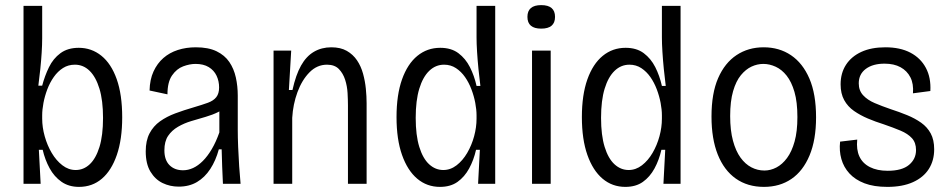

<svg xmlns="http://www.w3.org/2000/svg" viewBox="-20 -719 3714 751"><path d="M289 12Q249 12 220.5 -8Q192 -28 174 -61Q156 -94 147 -133H132L139 0H72V-262V-696H145V-569Q145 -545 143 -513Q141 -481 137.5 -447.5Q134 -414 130 -384H145Q155 -422 171.5 -456Q188 -490 216.5 -511Q245 -532 288 -532Q338 -532 376.5 -501Q415 -470 436.5 -409.5Q458 -349 458 -260Q458 -174 437 -113Q416 -52 378.5 -20Q341 12 289 12ZM276 -54Q307 -54 331 -76.5Q355 -99 369 -144Q383 -189 383 -258Q383 -326 369 -372Q355 -418 330.5 -442Q306 -466 273 -466Q247 -466 226.5 -453Q206 -440 190.5 -418Q175 -396 165 -369.5Q155 -343 150 -316.5Q145 -290 145 -268V-255Q145 -221 155 -185.5Q165 -150 182.5 -120.5Q200 -91 224 -72.5Q248 -54 276 -54Z M679 11Q645 11 616 -3Q587 -17 568.5 -47.5Q550 -78 550 -127Q550 -169 565 -197.5Q580 -226 606 -244.5Q632 -263 665.5 -275.5Q699 -288 737 -299Q771 -309 793 -317Q815 -325 826 -339Q837 -353 837 -377Q837 -402 827 -423Q817 -444 796.5 -456.5Q776 -469 745 -469Q722 -469 696.5 -459.5Q671 -450 653 -424Q635 -398 635 -350L565 -365Q566 -408 580.5 -439.5Q595 -471 619 -492Q643 -513 675.5 -523.5Q708 -534 746 -534Q795 -534 827 -518.5Q859 -503 877 -476.5Q895 -450 902.5 -416Q910 -382 910 -345V-211Q910 -182 911.5 -144.5Q913 -107 915.5 -69Q918 -31 921 0H852Q850 -34 849 -68Q848 -102 847 -135H836Q824 -91 802.5 -58Q781 -25 750.5 -7Q720 11 679 11ZM696 -53Q716 -53 735.5 -62Q755 -71 773.5 -89.5Q792 -108 808.5 -136Q825 -164 838 -201V-303L866 -310Q856 -292 834 -281Q812 -270 784.5 -262Q757 -254 728.5 -245.5Q700 -237 676 -223Q652 -209 637.5 -187.5Q623 -166 623 -131Q623 -93 643 -73Q663 -53 696 -53Z M1050 0V-335V-521H1119L1110 -367H1124Q1137 -426 1157.5 -462.5Q1178 -499 1208 -516.5Q1238 -534 1276 -534Q1312 -534 1336.5 -520Q1361 -506 1376.5 -483Q1392 -460 1400 -431Q1408 -402 1411 -372Q1414 -342 1414 -315V0H1341V-307Q1341 -328 1339.5 -355Q1338 -382 1330 -407Q1322 -432 1305.5 -449Q1289 -466 1259 -466Q1220 -466 1190.5 -436Q1161 -406 1143.5 -358.5Q1126 -311 1123 -258V0Z M1701 12Q1650 12 1612 -20Q1574 -52 1552.5 -113Q1531 -174 1531 -261Q1531 -348 1552.5 -408.5Q1574 -469 1612.5 -500.5Q1651 -532 1702 -532Q1745 -532 1773 -511Q1801 -490 1818 -456.5Q1835 -423 1844 -383H1859Q1855 -414 1851.5 -449Q1848 -484 1846 -516.5Q1844 -549 1844 -572V-696H1917V-263V0H1850L1857 -133H1842Q1833 -93 1815 -60Q1797 -27 1769.5 -7.5Q1742 12 1701 12ZM1714 -54Q1742 -54 1766 -72.5Q1790 -91 1807.5 -121Q1825 -151 1834.5 -186Q1844 -221 1844 -255V-268Q1844 -290 1839 -316.5Q1834 -343 1824 -369.5Q1814 -396 1799 -417.5Q1784 -439 1763.5 -452.5Q1743 -466 1717 -466Q1684 -466 1659 -442Q1634 -418 1620 -372Q1606 -326 1606 -258Q1606 -190 1620 -144.5Q1634 -99 1658.5 -76.5Q1683 -54 1714 -54Z M2061 0V-521H2134V0ZM2097 -607Q2070 -607 2056.5 -618.5Q2043 -630 2043 -653Q2043 -676 2056.5 -687.5Q2070 -699 2097 -699Q2124 -699 2137.5 -687.5Q2151 -676 2151 -653Q2151 -630 2137.5 -618.5Q2124 -607 2097 -607Z M2426 12Q2375 12 2337 -20Q2299 -52 2277.5 -113Q2256 -174 2256 -261Q2256 -348 2277.5 -408.5Q2299 -469 2337.5 -500.5Q2376 -532 2427 -532Q2470 -532 2498 -511Q2526 -490 2543 -456.5Q2560 -423 2569 -383H2584Q2580 -414 2576.5 -449Q2573 -484 2571 -516.5Q2569 -549 2569 -572V-696H2642V-263V0H2575L2582 -133H2567Q2558 -93 2540 -60Q2522 -27 2494.5 -7.5Q2467 12 2426 12ZM2439 -54Q2467 -54 2491 -72.5Q2515 -91 2532.5 -121Q2550 -151 2559.5 -186Q2569 -221 2569 -255V-268Q2569 -290 2564 -316.5Q2559 -343 2549 -369.5Q2539 -396 2524 -417.5Q2509 -439 2488.5 -452.5Q2468 -466 2442 -466Q2409 -466 2384 -442Q2359 -418 2345 -372Q2331 -326 2331 -258Q2331 -190 2345 -144.5Q2359 -99 2383.5 -76.5Q2408 -54 2439 -54Z M2968 12Q2904 12 2858 -20.5Q2812 -53 2787.5 -114.5Q2763 -176 2763 -263Q2763 -354 2789 -413.5Q2815 -473 2861 -503.5Q2907 -534 2967 -534Q3028 -534 3074 -503Q3120 -472 3146 -411.5Q3172 -351 3172 -260Q3172 -172 3146.5 -111Q3121 -50 3075.5 -19Q3030 12 2968 12ZM2970 -52Q2994 -52 3017 -64Q3040 -76 3058.5 -101Q3077 -126 3088 -165.5Q3099 -205 3099 -261Q3099 -320 3087.5 -359.5Q3076 -399 3057 -423Q3038 -447 3014 -458Q2990 -469 2966 -469Q2942 -469 2919.5 -458.5Q2897 -448 2878 -425Q2859 -402 2847.5 -362.5Q2836 -323 2836 -265Q2836 -209 2847 -168.5Q2858 -128 2876.5 -102.5Q2895 -77 2919 -64.5Q2943 -52 2970 -52Z M3451 12Q3398 12 3361.5 -2Q3325 -16 3302.5 -40.5Q3280 -65 3271 -97Q3262 -129 3266 -165L3333 -173Q3329 -134 3341.5 -107Q3354 -80 3382.5 -65.5Q3411 -51 3452 -51Q3508 -51 3535.5 -74Q3563 -97 3563 -132Q3563 -161 3547 -178.5Q3531 -196 3502.5 -208Q3474 -220 3436 -233Q3404 -243 3374.5 -255.5Q3345 -268 3320.5 -285Q3296 -302 3282 -327.5Q3268 -353 3268 -389Q3268 -433 3289 -465.5Q3310 -498 3349 -516Q3388 -534 3443 -534Q3501 -534 3541 -513Q3581 -492 3601.5 -453.5Q3622 -415 3619 -363L3551 -354Q3554 -391 3541 -416.5Q3528 -442 3502.5 -456Q3477 -470 3440 -470Q3394 -470 3366.5 -449.5Q3339 -429 3339 -393Q3339 -365 3356 -346.5Q3373 -328 3401 -316Q3429 -304 3464 -292Q3498 -281 3528.5 -268.5Q3559 -256 3583 -239Q3607 -222 3620.5 -197Q3634 -172 3634 -135Q3634 -91 3613 -58Q3592 -25 3551 -6.5Q3510 12 3451 12Z"/></svg>

Font: Bricolage Grotesque SemiCondensed Light
Style: Regular
Weight: 300
Width: 4
Designer: Mathieu Triay
Foundry: Atelier Triay
Version: Version 1.000;gftools[0.9.30]